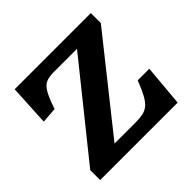

<svg xmlns="http://www.w3.org/2000/svg" viewBox="-167 -889 1078 1078"><g transform="rotate(-45 372.5 -350.0)"><path d="M55 0V-79L484 -613H298Q261 -613 238 -603Q215 -593 196.5 -561Q178 -529 156 -463L63 -456L76 -700H681V-621L257 -88H426Q458 -88 482 -93Q506 -98 525 -113.5Q544 -129 561.5 -161Q579 -193 600 -247H692L670 0Z"/></g></svg>

Font: Literata 7pt
Style: Bold
Weight: 700
Designer: Latin by Veronika Burian and Jose Scaglione. Greek by Irene Vlachou. Cyrillic by Vera Evstafieva.
Foundry: TypeTogether
Version: Version 3.002